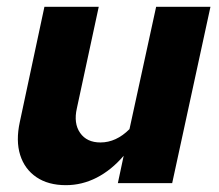

<svg xmlns="http://www.w3.org/2000/svg" viewBox="-20 -536 640 562"><path d="M173 6Q121 6 86.5 -17.5Q52 -41 39 -82.5Q26 -124 38 -179L110 -516H269L205 -219Q195 -175 214.5 -147Q234 -119 274 -119Q320 -119 359 -158L437 -516H596L484 0H325L342 -80Q306 -38 263 -16Q220 6 173 6Z"/></svg>

Font: Red Hat Mono
Style: Italic
Weight: 300
Italic angle: -12°
Monospace: yes
Designer: Pentagram, MCKL
Foundry: Pentagram, MCKL
Version: Version 1.023